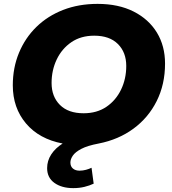

<svg xmlns="http://www.w3.org/2000/svg" viewBox="-20 -734 886 990"><path d="M358 236Q298 236 260.5 209Q223 182 223 133Q223 95 244 62.5Q265 30 303 6Q182 -17 114 -97.5Q46 -178 46 -294Q46 -385 78 -462Q110 -539 168 -595.5Q226 -652 306 -683Q386 -714 483 -714Q591 -714 669 -674.5Q747 -635 789 -566Q831 -497 831 -406Q831 -299 788 -213Q745 -127 668 -70.5Q591 -14 489 6Q431 17 399.5 33.5Q368 50 355.5 68.5Q343 87 343 104Q343 124 356 135Q369 146 390 146Q407 146 423.5 141.5Q440 137 452 131L463 213Q442 223 415.5 229.5Q389 236 358 236ZM411 -150Q480 -150 529 -183.5Q578 -217 604.5 -272.5Q631 -328 631 -394Q631 -464 588 -507Q545 -550 466 -550Q397 -550 348 -516.5Q299 -483 272.5 -427.5Q246 -372 246 -306Q246 -236 289 -193Q332 -150 411 -150Z"/></svg>

Font: Montserrat ExtraBold
Style: Italic
Weight: 800
Italic angle: -11.3°
Designer: Julieta Ulanovsky
Foundry: Julieta Ulanovsky
Version: Version 9.000; ttfautohint (v1.8.4.7-5d5b)